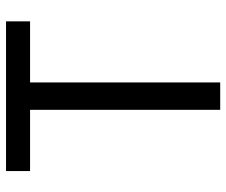

<svg xmlns="http://www.w3.org/2000/svg" viewBox="-77 -677 754 640"><g transform="rotate(-90 300.0 -357.0)"><path d="M345.2 0H253.9V-633.8H49.8V-713.9H548.8V-633.8H345.2Z"/></g></svg>

Font: Droid Sans Mono
Style: Regular
Weight: 400
Monospace: yes
Foundry: Ascender Corporation
Version: Version 1.00 build 112